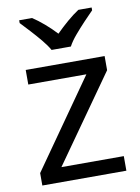

<svg xmlns="http://www.w3.org/2000/svg" viewBox="-86 -824 642 882"><g transform="rotate(-10 235.0 -383.0)"><path d="M431 0H39V-58L327 -468H56V-536H424V-470L140 -68H431ZM189 -606Q176 -629 154 -655.5Q132 -682 108 -708Q84 -734 66 -753V-766H126Q152 -749 180 -725Q208 -701 233 -674Q260 -701 288 -725Q316 -749 342 -766H404V-753Q385 -734 360.5 -708Q336 -682 313.5 -655.5Q291 -629 279 -606Z"/></g></svg>

Font: Noto Sans Symbols 2
Style: Regular
Weight: 400
Designer: Monotype Design Team
Foundry: Monotype Imaging Inc.
Version: Version 2.008; ttfautohint (v1.8.4.7-5d5b)